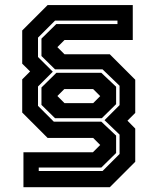

<svg xmlns="http://www.w3.org/2000/svg" viewBox="-20 -664 638 778"><path d="M75 94.5V-47H356.5L386 -76.5L357.5 -105H173L70 -208V-342.5L102 -374.5L70 -406V-540.5L173 -643.5H518V-502H241.5L212.5 -473L241.5 -444H425L528 -341V-206.5L496.5 -175L528 -143V-8.5L425 94.5ZM137 29H395.5L464.5 -40V-118.5L403.5 -177L464.5 -238V-316.5L395.5 -383H203L148 -437V-507.5L208 -566.5H456V-580.5H203L134 -511.5V-433L194 -373.5L134 -313.5V-235L198 -171H390.5L450.5 -114.5V-44L390.5 15H137ZM203 -185 148 -239V-309.5L208.5 -369H390.5L450.5 -312.5V-242L392.5 -185ZM241.5 -246H357.5L386 -274.5L357.5 -303H240.5L212.5 -275Z"/></svg>

Font: Tourney Expanded Black
Style: Regular
Weight: 900
Width: 7
Designer: Tyler Finck
Foundry: Etcetera Type Co
Version: Version 1.010; ttfautohint (v1.8.3)